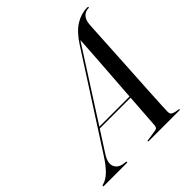

<svg xmlns="http://www.w3.org/2000/svg" viewBox="-245 -849 987 987"><g transform="rotate(-45 249.0 -355.0)"><path d="M70.5 -108.5Q45.5 -68.5 56.2 -42Q67 -15.5 100 -10L117 -7.5Q120 -7.5 121.2 -6.5Q122.5 -5.5 122.5 -3.5Q122.5 -2 121 -1Q119.5 0 116.5 0H-48Q-51.5 0 -52.8 -0.8Q-54 -1.5 -54 -3Q-54 -5.5 -51.8 -6.8Q-49.5 -8 -45 -9.5Q-21.5 -15 4.5 -39.5Q30.5 -64 60.5 -111L377.5 -603.5Q414.5 -660.5 455 -685Q495.5 -709.5 538 -709.5Q542 -709.5 543.8 -708.5Q545.5 -707.5 545.5 -705.5Q545.5 -704 544.2 -703Q543 -702 539.5 -702Q517 -701.5 502.5 -685.8Q488 -670 485.5 -639.5Q485 -633 483 -599.8Q481 -566.5 478.2 -515.5Q475.5 -464.5 472 -404.8Q468.5 -345 465 -284.8Q461.5 -224.5 458.5 -172.2Q455.5 -120 453.8 -84.5Q452 -49 452 -39.5Q452 -30 454.8 -23.8Q457.5 -17.5 468 -13.5Q478.5 -9.5 499.5 -6.5Q505 -6 505 -3Q505 -2 503.8 -1Q502.5 0 500 0H276.5Q275 0 273.5 -1Q272 -2 272 -3Q272 -4.5 273 -5.2Q274 -6 276 -6L336 -15Q347 -16.5 350.8 -21.8Q354.5 -27 355.5 -36Q356 -46 358.5 -80.8Q361 -115.5 364.5 -166Q368 -216.5 372.2 -274.8Q376.5 -333 380.5 -391Q384.5 -449 388 -498.8Q391.5 -548.5 393.5 -582.5Q395.5 -616.5 396 -626H402.5Q402 -625 400.2 -622.8Q398.5 -620.5 394.8 -614.8Q391 -609 383 -596.5ZM137 -224 141 -232H400L400.5 -224Z"/></g></svg>

Font: Fraunces 120pt
Style: Italic
Weight: 400
Italic angle: -16°
Version: Version 1.000;[b76b70a41]